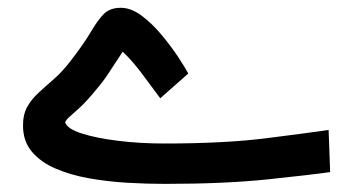

<svg xmlns="http://www.w3.org/2000/svg" viewBox="-20 -465 892 485"><path d="M384.8 -216.8Q364.3 -243.7 340.8 -275.9Q317.4 -308.1 290 -334.5Q276.9 -314.9 267.8 -300.8Q258.8 -286.6 249.3 -272.5Q239.7 -258.3 223.6 -239.3Q197.8 -208 180.9 -192.6Q164.1 -177.2 155.5 -169.9Q147 -162.6 144.5 -155.8Q149.9 -139.6 186.3 -127.9Q222.7 -116.2 277.8 -109.4Q333 -102.5 394.5 -102.5Q546.9 -102.5 651.6 -115.7Q756.3 -128.9 810.1 -136.7L814 -30.3Q765.6 -23.4 657 -12Q548.3 -0.5 395.5 -0.5Q350.6 -0.5 301 -3.4Q251.5 -6.3 204.8 -14.6Q158.2 -22.9 120.6 -39.1Q83 -55.2 60.5 -81.8Q38.1 -108.4 38.1 -147.9Q38.1 -175.8 48.8 -195.1Q59.6 -214.4 77.4 -230.7Q95.2 -247.1 116.5 -265.6Q137.7 -284.2 158.2 -311Q191.9 -354.5 209.5 -384.5Q227.1 -414.6 242.4 -429.9Q257.8 -445.3 285.2 -445.3Q311.5 -445.3 338.6 -424.8Q365.7 -404.3 389.6 -375.2Q413.6 -346.2 431.2 -319.3Q448.7 -292.5 455.6 -279.3Z"/></svg>

Font: Vazir Medium UI
Style: Medium-UI
Weight: 500
Designer: Saber Rastikerdar
Foundry: Saber Rastikerdar
Version: Version 30.0.0